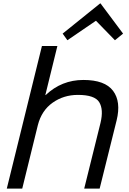

<svg xmlns="http://www.w3.org/2000/svg" viewBox="-20 -1111 761 1131"><path d="M667 -402 567 0H476L572 -387Q591 -466 564.5 -509Q538 -552 439 -552Q355 -552 290 -506Q225 -460 203 -374L111 0H20L227 -840H318L247 -551H249Q343 -640 471 -640Q598 -640 646 -576Q694 -512 667 -402ZM572 -1091 705 -913 657 -874 546 -988H544L377 -874L349 -913L570 -1091Z"/></svg>

Font: Sinkin Sans 400 Italic
Style: Italic
Weight: 400
Italic angle: -112°
Designer: Keith Bates
Foundry: K-Type
Version: Sinkin Sans (version 1.0)  by Keith Bates   •   © 2014   www